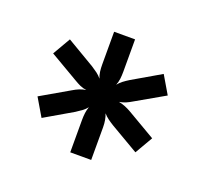

<svg xmlns="http://www.w3.org/2000/svg" viewBox="-72 -842 543 508"><g transform="rotate(20 200.0 -588.0)"><path d="M170 -418.5V-510Q170 -520 171.2 -529.5Q172.5 -539 175.5 -547.5Q170 -540.5 162.5 -535Q155 -529.5 146.5 -524L67.5 -478L38 -528L117.5 -574Q126.5 -579.5 135.2 -583Q144 -586.5 153.5 -588Q144 -589 135.2 -593Q126.5 -597 117.5 -602.5L38 -649L67 -699L146.5 -652Q155 -646.5 162.8 -640.8Q170.5 -635 176 -628Q172.5 -636.5 171.2 -646Q170 -655.5 170 -665.5V-758H229V-666.5Q229 -656 227.8 -646.2Q226.5 -636.5 223 -628Q228.5 -635 236 -640.8Q243.5 -646.5 252.5 -652L331.5 -698L361 -648L281.5 -602.5Q272.5 -597 263.8 -593.2Q255 -589.5 245.5 -588Q262.5 -585 281.5 -574L361 -527.5L332 -477.5L252.5 -524Q243.5 -529.5 236 -535Q228.5 -540.5 222.5 -547.5Q229 -531.5 229 -510.5V-418.5Z"/></g></svg>

Font: LatoHex
Style: Bold
Weight: 700
Designer: Lukasz Dziedzic
Foundry: tyPoland Lukasz Dziedzic
Version: Version 1.104; Western+Polish opensource